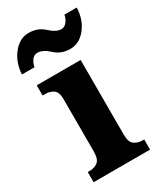

<svg xmlns="http://www.w3.org/2000/svg" viewBox="-220 -844 775 916"><g transform="rotate(-30 167.0 -386.0)"><path d="M13 0H324V-56H314Q289 -56 270 -69.5Q251 -83 251 -125V-536H9V-480H25Q49 -480 68 -467Q87 -454 87 -415V-127Q87 -84 68.5 -70Q50 -56 24 -56H13ZM236 -606Q286 -606 322 -651.5Q358 -697 360 -762H292Q289 -742 276 -725.5Q263 -709 246 -709Q217 -709 183.5 -740.5Q150 -772 100 -772Q50 -772 13.5 -726Q-23 -680 -26 -616H43Q46 -636 58 -652.5Q70 -669 89 -669Q119 -669 152.5 -637.5Q186 -606 236 -606Z"/></g></svg>

Font: Noto Serif SemiCondensed Extra
Style: Regular
Weight: 800
Width: 4
Designer: Monotype Design Team
Foundry: Monotype Imaging Inc.
Version: Version 1.002